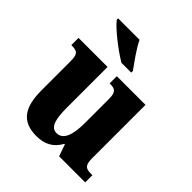

<svg xmlns="http://www.w3.org/2000/svg" viewBox="-209 -906 1056 1056"><g transform="rotate(45 319.0 -378.0)"><path d="M289 -606H365V-619C338 -657 290 -721 270 -766H103V-756C127 -721 227 -642 289 -606ZM243 10C309 10 353 -16 382 -69H386L410 0H613V-56H603C569 -56 546 -60 546 -118V-536H323V-480H326C360 -480 381 -475 381 -418V-230C381 -138 361 -80 310 -80C263 -80 251 -132 251 -222V-536H25V-480H29C76 -480 85 -466 85 -409V-188C85 -54 131 10 243 10Z"/></g></svg>

Font: Noto Serif Georgian SemiCondensed ExtraBold
Style: Regular
Weight: 800
Width: 4
Designer: Monotype Design Team, Akaki Razmadze
Foundry: Google LLC
Version: Version 2.003